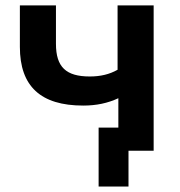

<svg xmlns="http://www.w3.org/2000/svg" viewBox="-20 -559 666 712"><path d="M549.8 0V-539.1H416V-300.3C385.7 -283.2 352.5 -275.4 313 -275.4C225.1 -275.4 187.5 -310.1 187.5 -396.5V-539.1H53.7V-385.3C53.7 -238.8 130.9 -167.5 288.6 -167.5C336.9 -167.5 379.4 -176.3 418.9 -194.8V-85.9H345.7V132.8H456.5V0Z"/></svg>

Font: Winston SemiBold
Style: Regular
Weight: 600
Designer: Vernon Adams, Kim Jin-seong, David Berlow, Cristiano Sobral
Foundry: The Winston Project Authors
Version: Version 3.004